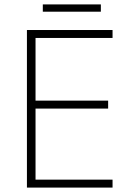

<svg xmlns="http://www.w3.org/2000/svg" viewBox="-20 -850 591 870"><path d="M437 -830H174V-797H437ZM490 0V-36H141V-358H470V-394H141V-678H490V-714H102V0Z"/></svg>

Font: Noto Sans Gurmukhi ExtraLight
Style: Regular
Weight: 200
Designer: Jelle Bosma - Monotype Design Team
Foundry: Monotype Imaging Inc.
Version: Version 2.004